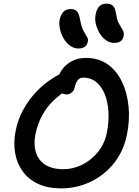

<svg xmlns="http://www.w3.org/2000/svg" viewBox="-20 -1031 769 1061"><path d="M318 10Q244 10 190.5 -15Q137 -40 105 -84.5Q73 -129 63.5 -186Q54 -243 66 -306Q79 -371 107.5 -423Q136 -475 172 -514.5Q208 -554 244.5 -580.5Q281 -607 310.5 -621Q340 -635 354 -635Q368 -635 377 -630.5Q386 -626 393 -612Q405 -588 391 -568.5Q377 -549 352 -535Q314 -511 278 -477.5Q242 -444 215.5 -397.5Q189 -351 176 -290Q165 -236 177.5 -192Q190 -148 228 -122Q266 -96 331 -96Q384 -96 434.5 -121Q485 -146 522 -192Q559 -238 571 -300Q582 -356 579.5 -409.5Q577 -463 560.5 -506.5Q544 -550 513.5 -576Q483 -602 439 -602Q420 -602 409.5 -588Q399 -574 394 -553Q390 -531 377 -520Q364 -509 348 -509Q332 -509 318.5 -518Q305 -527 299 -545.5Q293 -564 298 -590Q305 -623 325.5 -650Q346 -677 379 -694Q412 -711 455 -711Q525 -711 575 -675.5Q625 -640 654 -579Q683 -518 690.5 -442Q698 -366 681 -285Q668 -219 634.5 -164.5Q601 -110 552 -71Q503 -32 443.5 -11Q384 10 318 10ZM611 -794Q587 -794 566 -808.5Q545 -823 530.5 -847Q516 -871 509.5 -899.5Q503 -928 509 -954Q514 -980 528.5 -995.5Q543 -1011 568 -1011Q590 -1011 603.5 -999.5Q617 -988 622 -952Q626 -924 634 -907.5Q642 -891 650 -879Q658 -867 662 -856.5Q666 -846 663 -831Q659 -812 646 -803Q633 -794 611 -794ZM413 -763Q389 -763 368 -778Q347 -793 332.5 -817Q318 -841 311.5 -869.5Q305 -898 310 -925Q316 -950 330.5 -965.5Q345 -981 371 -981Q393 -981 405 -968.5Q417 -956 423 -920Q428 -891 435.5 -873.5Q443 -856 450.5 -844.5Q458 -833 463 -823Q468 -813 465 -800Q461 -781 448 -772Q435 -763 413 -763Z"/></svg>

Font: Shantell Sans Medium
Style: Italic
Weight: 500
Italic angle: -11°
Designer: Stephen Nixon, Anya Danilova, Shantell Martin
Foundry: Arrow Type
Version: Version 1.011;[c5ecc13dd]